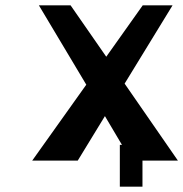

<svg xmlns="http://www.w3.org/2000/svg" viewBox="-20 -603 688 721"><path d="M648 0H515V98H430V-59H438L374 -167L272 0H101L304 -285L126 -583H245L379 -390L516 -583H628L448 -289Z"/></svg>

Font: OpenDyslexic
Style: Bold
Weight: 800
Designer: Abbie Gonzalez
Version: Version 0.920;hotconv 1.0.109;makeotfexe 2.5.65596